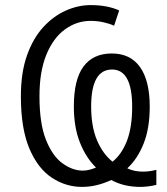

<svg xmlns="http://www.w3.org/2000/svg" viewBox="-20 -724 656 754"><path d="M594 2Q578 6 561.5 8Q545 10 531 10Q500 10 471.5 3.5Q443 -3 417 -17Q389 -4 360 3Q331 10 302 10Q238 10 183 -26.5Q128 -63 95 -141.5Q62 -220 62 -346Q62 -439 86 -506.5Q110 -574 150 -617.5Q190 -661 238.5 -682.5Q287 -704 336 -704Q402 -704 448 -683L428 -623Q411 -631 386.5 -636.5Q362 -642 336 -642Q281 -642 235 -608.5Q189 -575 162 -509Q135 -443 135 -346Q135 -239 160.5 -175Q186 -111 225.5 -82.5Q265 -54 305 -54Q319 -54 332 -57.5Q345 -61 357 -66Q318 -104 294 -164Q270 -224 270 -306Q270 -412 308 -463Q346 -514 419 -514Q492 -514 530 -460.5Q568 -407 568 -305Q568 -220 544 -160Q520 -100 480 -63Q494 -56 510 -53Q526 -50 541 -50Q567 -50 594 -57ZM422 -89Q458 -118 478.5 -171Q499 -224 499 -305Q499 -451 420 -451Q338 -451 338 -306Q338 -227 361 -173Q384 -119 422 -89Z"/></svg>

Font: Ubuntu Sans Condensed
Style: Regular
Weight: 400
Width: 3
Designer: Dalton Maag Ltd
Foundry: Dalton Maag Ltd
Version: Version 1.006; ttfautohint (v1.8.4.7-5d5b)